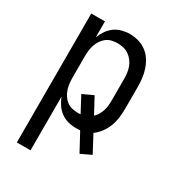

<svg xmlns="http://www.w3.org/2000/svg" viewBox="-180 -631 859 948"><g transform="rotate(30 250.0 -156.5)"><path d="M64 215V-520H142V-429Q150 -450 163 -469.5Q176 -489 194.5 -502.5Q213 -516 235.5 -522Q258 -528 281 -528Q306 -528 330.5 -521Q355 -514 375 -499Q395 -484 408.5 -463Q422 -442 430 -418.5Q438 -395 441 -370Q444 -345 444 -320V-200Q444 -174 441 -148Q438 -122 429 -97.5Q420 -73 404.5 -51.5Q389 -30 368 -15L419 81L360 109L305 7Q299 7 293 7.5Q287 8 281 8Q258 8 235.5 2Q213 -4 194.5 -17.5Q176 -31 163 -50.5Q150 -70 142 -91V215ZM251 -62Q255 -62 259 -62Q263 -62 267 -63L220 -151L280 -179L328 -90Q339 -100 346.5 -113Q354 -126 358.5 -140.5Q363 -155 364.5 -170Q366 -185 366 -200V-320Q366 -337 364 -354Q362 -371 356 -387Q350 -403 339.5 -417Q329 -431 315 -440.5Q301 -450 284.5 -454Q268 -458 251 -458Q234 -458 217.5 -454Q201 -450 188 -440Q175 -430 165.5 -415.5Q156 -401 151 -385.5Q146 -370 144 -353.5Q142 -337 142 -320V-200Q142 -183 144 -166.5Q146 -150 151 -134.5Q156 -119 165.5 -104.5Q175 -90 188 -80Q201 -70 217.5 -66Q234 -62 251 -62Z"/></g></svg>

Font: Iosevka Term SS14
Style: Regular
Weight: 400
Monospace: yes
Designer: Belleve Invis
Foundry: Belleve Invis
Version: Version 24.1.1; ttfautohint (v1.8.4)